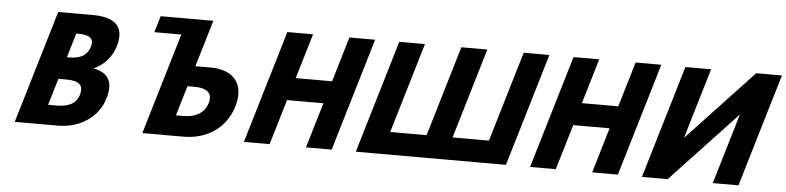

<svg xmlns="http://www.w3.org/2000/svg" viewBox="-44 -960 4867 1189"><g transform="rotate(5 2389.0 -366.0)"><path d="M279.1 -703.1 70.3 -1.9H336.3C481.7 -1.9 589.6 -81.8 624 -197.4C657.7 -310.4 610.1 -358.9 527.1 -374.2C595.7 -404.8 640.2 -460 659.4 -524.6C699.2 -658.1 617.4 -703.1 496.7 -703.1ZM357.1 -428.6 402.2 -579.9H414.9C484.6 -579.9 514.9 -558.6 499.9 -508.5C482.5 -449.8 438.7 -428.6 369.9 -428.6ZM266.8 -125.1 316.1 -290.9H366.3C441.9 -290.9 476.8 -267.9 457.5 -203.3C441.1 -148.1 392.6 -125.1 316.9 -125.1Z M863.4 -1.5 1050.7 -630.5H883.2L913.6 -732.5H1240.9L1232 -702.8L1210.5 -630.5L1154.6 -442.7H1250.6C1387.5 -442.7 1466.3 -361.9 1423.2 -217.4C1380 -72 1256.1 -1.5 1119.2 -1.5ZM1116.6 -315.2 1061.2 -129H1106.2C1169.1 -129 1234.9 -150.2 1256.5 -222.5C1277.7 -293.9 1224.5 -315.2 1161.6 -315.2Z M1738.3 -283.2H1964.4L1880.6 -1.9H2040.4L2249.2 -703.1H2089.4L2006.1 -423.5H1780L1863.3 -703.1H1703.5L1494.7 -1.9H1654.5Z M2618.1 -142.1H2392L2559 -703.1H2399.2L2190.4 -1.9H2350.2H2576.3H2578H2736.1H2737.8H2963.9H3123.7L3332.5 -703.1H3172.7L3005.7 -142.1H2779.6L2946.6 -703.1H2944.9H2786.8H2785.1Z M3517.3 -283.2H3743.4L3659.6 -1.9H3819.4L4028.2 -703.1H3868.4L3785.1 -423.5H3559L3642.3 -703.1H3482.5L3273.7 -1.9H3433.5Z M4539.1 -436.1H4537.4L4129 -0.9H3969.2L4178 -702.1H4337.8L4208.2 -266.9H4209.9L4618.3 -702.1H4778.1L4569.3 -0.9H4409.5Z"/></g></svg>

Font: Hussar
Style: BdOblThree
Weight: 700
Foundry: Cannot Into Space Fonts
Version: Version 2.00